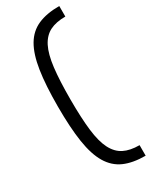

<svg xmlns="http://www.w3.org/2000/svg" viewBox="-232 -856 801 1011"><g transform="rotate(-30 168.5 -350.0)"><path d="M329 105Q252 105 200 82Q148 59 116.5 6.5Q85 -46 71.5 -133.5Q58 -221 58 -350Q58 -479 71.5 -566.5Q85 -654 116 -706.5Q147 -759 199.5 -782Q252 -805 329 -805V-741Q272 -741 234.5 -722Q197 -703 174.5 -659Q152 -615 143 -539.5Q134 -464 134 -350Q134 -236 143 -160.5Q152 -85 174.5 -41Q197 3 234.5 22Q272 41 329 41Z"/></g></svg>

Font: Pathway Extreme 8pt Thin Light
Style: Regular
Weight: 300
Version: Version 1.001;gftools[0.9.26]